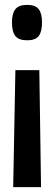

<svg xmlns="http://www.w3.org/2000/svg" viewBox="-20 -567 222 786"><path d="M152 -475Q152 -437 138.5 -419.5Q125 -402 91 -402Q57 -402 43 -419.5Q29 -437 29 -475Q29 -512 43 -529.5Q57 -547 91 -547Q125 -547 138.5 -529.5Q152 -512 152 -475ZM141 -280 148 199H34L43 -280Z"/></svg>

Font: Georama Condensed SemiBold
Style: Regular
Weight: 600
Width: 3
Designer: Jean-Baptiste Levee
Foundry: Production Type
Version: Version 1.000